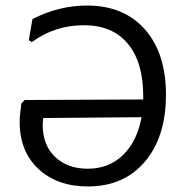

<svg xmlns="http://www.w3.org/2000/svg" viewBox="-20 -666 674 693"><path d="M294 -646Q427 -646 503 -560Q579 -474 579 -324Q579 -172 503 -82.5Q427 7 297 7Q187 7 119 -56Q51 -119 51 -226Q51 -248 57 -292L69 -305L497 -307V-319Q497 -441 441.5 -508Q386 -575 283 -575Q178 -575 95 -514L84 -521L97 -597Q192 -646 294 -646ZM134 -217Q134 -142 179 -99.5Q224 -57 297 -57Q373 -57 424 -106.5Q475 -156 491 -243L136 -240Z"/></svg>

Font: Alegreya Sans SC
Style: Regular
Weight: 400
Designer: Juan Pablo del Peral
Foundry: Huerta Tipografica
Version: Version 2.007